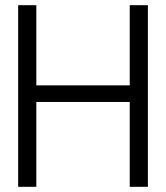

<svg xmlns="http://www.w3.org/2000/svg" viewBox="-20 -720 640 740"><path d="M50 0V-700H120V-391H480V-700H550V0H480V-327H120V0Z"/></svg>

Font: DM Mono Light
Style: Regular
Weight: 300
Designer: Colophon Foundry
Foundry: Colophon Foundry
Version: Version 1.000; ttfautohint (v1.8.2.53-6de2)